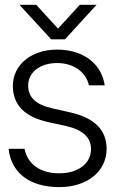

<svg xmlns="http://www.w3.org/2000/svg" viewBox="-20 -763 485 795"><path d="M225.6 11.7C341.3 11.7 421.4 -53.2 421.4 -147C421.4 -223.6 372.6 -275.4 268.1 -298.3L200.2 -313.5C126 -329.6 96.7 -361.3 96.7 -409.2C96.7 -463.9 146.5 -502 216.3 -502C284.7 -502 336.4 -464.8 348.1 -409.7H413.6C399.9 -502.4 321.3 -557.6 216.3 -557.6C110.8 -557.6 33.2 -495.6 33.2 -407.2C33.2 -330.6 80.1 -279.3 180.2 -257.3L251.5 -241.7C323.7 -225.6 356.9 -193.4 356.9 -145.5C356.9 -85.9 303.2 -45.4 225.6 -45.4C147.5 -45.4 94.7 -82 81.5 -147H15.6C26.4 -45.4 105 11.7 225.6 11.7ZM60.5 -743.2 191.9 -600.1H249L379.9 -743.2H310.5L220.2 -644.5L129.9 -743.2Z"/></svg>

Font: Guggenheim Sans Display Light
Style: Regular
Weight: 300
Designer: Modified by Tom Baber under direction of Pentagram Design 2023
Foundry: rsms
Version: Version 1.001;Glyphs 3.1.2 (3151)